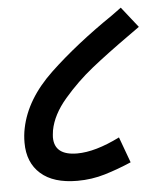

<svg xmlns="http://www.w3.org/2000/svg" viewBox="-46 -620 543 660"><g transform="rotate(-5 225.5 -290.0)"><path d="M195 0Q112.5 0 68.8 -38.8Q25 -77.5 25 -146.2Q25 -172.5 30 -196.2Q50 -295 141.9 -381.9Q233.8 -468.8 362.5 -556.2L395 -580L451.2 -508.8L416.2 -483.8Q335 -426.2 281.2 -383.1Q227.5 -340 181.9 -286.9Q136.2 -233.8 126.2 -180Q123.8 -162.5 123.8 -156.2Q123.8 -93.8 202.5 -93.8Q265 -93.8 350 -136.2L382.5 -47.5Q336.2 -27.5 290.6 -13.8Q245 0 195 0Z"/></g></svg>

Font: Cambay
Style: Bold Italic
Weight: 700
Italic angle: -11°
Designer: Pooja Saxena
Foundry: Pooja Saxena
Version: Version 1.006;PS 001.006;hotconv 1.0.70;makeotf.lib2.5.58329